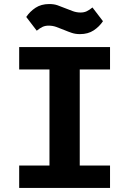

<svg xmlns="http://www.w3.org/2000/svg" viewBox="-20 -931 640 951"><path d="M75 0V-111H225V-587H75V-698H525V-587H375V-111H525V0ZM376 -762Q354 -762 336 -768Q318 -774 299 -782Q277 -791 259 -797.5Q241 -804 221 -804Q204 -804 191 -798Q178 -792 162 -779L110 -847Q128 -874 156 -892.5Q184 -911 224 -911Q247 -911 264.5 -905Q282 -899 301 -891Q323 -882 341.5 -875.5Q360 -869 379 -869Q396 -869 409 -875Q422 -881 438 -894L490 -826Q472 -799 444 -780.5Q416 -762 376 -762Z"/></svg>

Font: Lilex
Style: Regular
Weight: 400
Monospace: yes
Designer: Mike Abbink, Paul van der Laan, Pieter van Rosmalen, Mikhael Khrustik
Foundry: Mikhael Khrustik
Version: Version 2.510